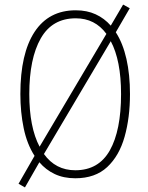

<svg xmlns="http://www.w3.org/2000/svg" viewBox="-20 -769 646 839"><path d="M548 -358Q548 -255 524.5 -171.5Q501 -88 448.5 -39Q396 10 309 10Q258 10 219 -8.5Q180 -27 152 -60L89 50L61 34L131 -88Q98 -139 83.5 -209Q69 -279 69 -358Q69 -535 131 -629.5Q193 -724 311 -724Q360 -724 398 -706.5Q436 -689 464 -657L518 -749L547 -733L486 -628Q517 -580 532.5 -511.5Q548 -443 548 -358ZM108 -358Q108 -213 153 -128L445 -621Q395 -689 311 -689Q208 -689 158 -601Q108 -513 108 -358ZM509 -358Q509 -505 464 -589L172 -96Q223 -25 309 -25Q411 -25 460 -112Q509 -199 509 -358Z"/></svg>

Font: Noto Sans Lao UI Cond ExtLt
Style: Regular
Weight: 200
Width: 3
Designer: Monotype Design Team
Foundry: Monotype Imaging Inc.
Version: Version 2.000; ttfautohint (v1.8.4.7-5d5b)